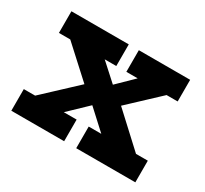

<svg xmlns="http://www.w3.org/2000/svg" viewBox="-92 -531 705 661"><g transform="rotate(30 260.0 -200.0)"><path d="M272 0V-86H322L224 -176L266 -175L173 -86H224V0H14V-86H59L196 -214L207 -186L67 -314H22V-400H250V-314H204L289 -237L248 -229L335 -314H290V-400H494V-314H450L321 -193L315 -220L460 -86H507V0Z"/></g></svg>

Font: Rokkitt SemiBold
Style: Bold
Weight: 700
Version: Version 3.103